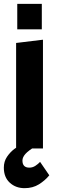

<svg xmlns="http://www.w3.org/2000/svg" viewBox="-32 -774 296 1001"><path d="M52 0V-550L192 -567V0ZM58 -621V-754H186V-621ZM96 207Q50 207 19 178.5Q-12 150 -12 100Q-12 68 4.5 43.5Q21 19 43 2.5Q65 -14 82 -21L156 -13Q116 11 100.5 28.5Q85 46 85 63Q85 100 121 100Q138 100 152.5 90.5Q167 81 177 70L225 140Q203 167 171 187Q139 207 96 207Z"/></svg>

Font: Freeman
Style: Regular
Weight: 400
Designer: Vernon Adams, Aoife Mooney, Rodrigo Fuenzalida
Foundry: Rodrigo Fuenzalida
Version: Version 1.000; ttfautohint (v1.8.4.7-5d5b)